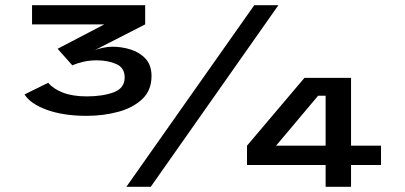

<svg xmlns="http://www.w3.org/2000/svg" viewBox="-20 -720 1560 740"><path d="M314 -273.5Q225 -273.5 161.2 -296.5Q97.5 -319.5 74.5 -356L166 -401Q184.5 -378 222 -363.2Q259.5 -348.5 314.5 -348.5Q375.5 -348.5 418 -364.2Q460.5 -380 460.5 -421.5Q460.5 -459 428 -473.2Q395.5 -487.5 353 -487.5Q325.5 -487.5 300.8 -481.8Q276 -476 259 -468L202 -532L382 -626H103.5V-700H539.5V-626L342 -525Q354 -531 375.2 -535.5Q396.5 -540 412 -540Q449.5 -540 484.2 -529Q519 -518 541.5 -493.2Q564 -468.5 564 -427Q564 -371.5 528 -337.8Q492 -304 434.8 -288.8Q377.5 -273.5 314 -273.5ZM467 0 960 -700H1053L561 0ZM1235 0V-84H932V-158.5L1153.5 -420H1333V-158.5H1448.5V-84H1333V0ZM1044 -158.5H1235V-351H1206Z"/></svg>

Font: Trispace Expanded Medium
Style: Regular
Weight: 500
Width: 7
Designer: Tyler Finck
Foundry: Etcetera Type Company
Version: Version 1.210; ttfautohint (v1.8.3)